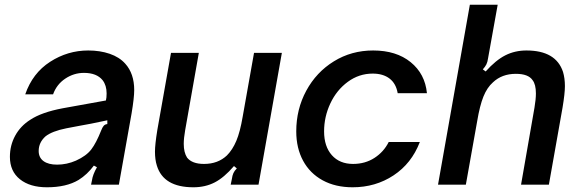

<svg xmlns="http://www.w3.org/2000/svg" viewBox="-20 -783 2459 814"><path d="M22 -118Q22 -167 44.5 -208Q67 -249 108 -275Q156 -307 246 -324L429 -357Q432 -368 432 -387Q432 -421 415 -443Q390 -474 336 -474Q293 -474 256.5 -449.5Q220 -425 205 -383H87Q118 -473 192.5 -521Q267 -569 354 -569Q404 -569 445 -555Q486 -541 511 -513Q549 -471 549 -401Q549 -369 538 -303L484 0H366L370 -19Q373 -42 391 -74L378 -81Q350 -43 313 -20Q261 11 179 11Q107 11 64.5 -23Q22 -57 22 -118ZM302 -102Q346 -122 367 -149.5Q388 -177 409 -230Q414 -243 419.5 -249.5Q425 -256 435 -257V-273Q356 -256 319 -250L261 -239Q201 -227 173 -205Q144 -179 144 -143Q144 -115 164.5 -100Q185 -85 222 -85Q263 -85 302 -102Z M645 -81Q637 -106 637 -140Q637 -170 647 -232L705 -559H823L765 -231Q759 -197 759 -173Q759 -137 773 -115Q794 -88 845 -88Q904 -88 942 -124Q966 -148 982 -186Q998 -224 1009 -289L1057 -559H1175L1076 0H958L963 -24Q965 -39 969.5 -49Q974 -59 984 -69L972 -79Q930 -30 890 -9.5Q850 11 800 11Q673 11 645 -81Z M1236 -226Q1236 -320 1278.5 -398.5Q1321 -477 1395.5 -523Q1470 -569 1562 -569Q1660 -569 1721 -519.5Q1782 -470 1790 -388H1666Q1659 -429 1631.5 -450Q1604 -471 1560 -471Q1502 -471 1454.5 -436Q1407 -401 1380.5 -344.5Q1354 -288 1354 -226Q1354 -162 1387 -125Q1420 -88 1477 -88Q1528 -88 1567.5 -113.5Q1607 -139 1628 -181H1760Q1725 -90 1648.5 -39.5Q1572 11 1475 11Q1402 11 1348 -18.5Q1294 -48 1265 -101.5Q1236 -155 1236 -226Z M1837 0 1972 -763H2090L2049 -535Q2047 -520 2042 -510Q2037 -500 2027 -489L2039 -480Q2082 -528 2122.5 -548.5Q2163 -569 2212 -569Q2337 -569 2367 -478Q2375 -451 2375 -418Q2375 -387 2365 -327L2307 0H2189L2246 -327Q2252 -362 2252 -387Q2252 -425 2238 -443Q2220 -470 2167 -470Q2108 -470 2070 -434Q2045 -412 2029.5 -373.5Q2014 -335 2003 -269L1955 0Z"/></svg>

Font: Open Sauce Sans SemiBold Italic
Style: Regular
Weight: 600
Italic angle: -10°
Designer: Alfredo Marco Pradil
Foundry: Creative Sauce Fz LLC
Version: Version 1.477